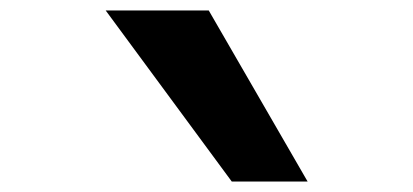

<svg xmlns="http://www.w3.org/2000/svg" viewBox="-20 -868 790 367"><path d="M182 -848H379L568 -521H423Z"/></svg>

Font: Martian Mono SemiExpanded
Style: Bold
Weight: 700
Width: 6
Designer: Roman Shamin
Foundry: Evil Martians
Version: Version 1.000